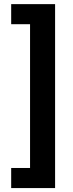

<svg xmlns="http://www.w3.org/2000/svg" viewBox="-20 -785 361 948"><path d="M35.2 143.6V44.4H128.4V-665.5H35.2V-764.6H252V143.6Z"/></svg>

Font: Inter Display SemiBold
Style: Regular
Weight: 600
Designer: Rasmus Andersson
Foundry: rsms
Version: Version 4.001;git-9221beed3